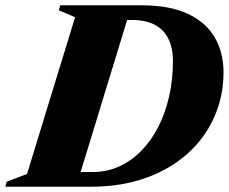

<svg xmlns="http://www.w3.org/2000/svg" viewBox="-62 -705 864 725"><path d="M289 -55.5Q342 -55.5 388 -76.5Q434 -97.5 471.2 -135.2Q508.5 -173 535.2 -225Q562 -277 576.5 -340.2Q591 -403.5 591 -474Q591 -525 573.2 -559.8Q555.5 -594.5 521.2 -612Q487 -629.5 437.5 -629.5H337.5L328 -685H471.5Q579 -685 647.5 -652.8Q716 -620.5 749 -563.5Q782 -506.5 782 -432.5Q782 -341.5 747 -262.8Q712 -184 646.2 -125Q580.5 -66 488.2 -33Q396 0 282 0H118.5L149.5 -55.5ZM221.5 -640 160 -666 165.5 -685H435L225.5 0H-42L-36.5 -19L40 -48Z"/></svg>

Font: Newsreader 36pt ExtraBold
Style: Italic
Weight: 800
Italic angle: -17°
Designer: Hugues Gentile
Foundry: Production Type
Version: Version 1.003